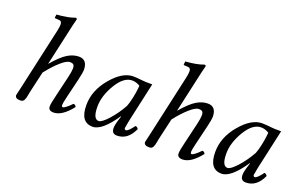

<svg xmlns="http://www.w3.org/2000/svg" viewBox="-86 -1047 2187 1406"><g transform="rotate(20 1007.5 -344.0)"><path d="M175.8 -71.8Q174.3 -64.5 171.6 -49.3Q168.9 -34.2 166.7 -26.1Q164.6 -18.1 160.2 -8.3Q155.8 1.5 148.4 5.6Q141.1 9.8 129.9 9.8Q88.9 9.8 88.9 -17.1Q88.9 -19 101.6 -71.8L210.9 -563Q217.8 -593.8 217.8 -612.8Q217.8 -640.6 196.8 -641.1L166 -643.1Q161.1 -643.1 161.1 -647.9L164.1 -671.9Q251 -677.7 304.2 -698.2Q316.4 -698.2 315.9 -688Q304.7 -647.9 291 -583L230.5 -311.5Q294.4 -386.2 338.6 -412.6Q382.8 -439 425.8 -439Q491.7 -439 492.2 -358.9Q492.2 -339.8 479 -283.2L440.9 -124Q429.7 -76.2 430.2 -66.9Q430.2 -49.8 439.9 -49.8Q447.8 -49.8 466.8 -64.5Q485.8 -79.1 504.9 -100.1Q522 -100.1 527.8 -83Q454.6 9.8 389.2 9.8Q348.1 9.8 348.1 -22.9Q348.1 -46.9 365.2 -115.2L402.8 -274.9Q412.6 -316.9 413.1 -341.8Q413.1 -363.8 404.5 -371.3Q396 -378.9 377.9 -378.9Q352.1 -378.9 307.6 -339.8Q263.2 -300.8 213.9 -237.8Z M928.7 -433.1Q936.5 -431.2 998.5 -431.2L929.7 -120.1Q919.9 -72.3 919.4 -64Q919.4 -49.8 931.6 -49.8Q948.7 -49.8 987.8 -103Q1001 -103 1010.7 -86.9Q966.8 10.3 882.3 9.8Q841.3 9.8 841.8 -35.2Q841.8 -57.1 851.6 -89.8L864.7 -131.8L862.8 -133.8Q765.6 10.3 693.4 9.8Q596.2 9.8 596.7 -125Q596.7 -238.8 681.2 -338.9Q765.6 -439 848.6 -439Q874.5 -439 928.7 -433.1ZM878.4 -219.2Q889.6 -247.1 898.7 -289.6Q907.7 -332 910.6 -360.4L913.6 -389.2Q883.8 -408.2 851.6 -408.2Q786.6 -408.2 731.7 -317.1Q676.8 -226.1 676.8 -141.1Q676.8 -44.9 720.7 -44.9Q744.6 -44.9 793 -98.6Q841.3 -152.3 878.4 -219.2Z M1180.2 -71.8Q1178.7 -64.5 1176 -49.3Q1173.3 -34.2 1171.1 -26.1Q1168.9 -18.1 1164.6 -8.3Q1160.2 1.5 1152.8 5.6Q1145.5 9.8 1134.3 9.8Q1093.3 9.8 1093.3 -17.1Q1093.3 -19 1106 -71.8L1215.3 -563Q1222.2 -593.8 1222.2 -612.8Q1222.2 -640.6 1201.2 -641.1L1170.4 -643.1Q1165.5 -643.1 1165.5 -647.9L1168.5 -671.9Q1255.4 -677.7 1308.6 -698.2Q1320.8 -698.2 1320.3 -688Q1309.1 -647.9 1295.4 -583L1234.9 -311.5Q1298.8 -386.2 1343 -412.6Q1387.2 -439 1430.2 -439Q1496.1 -439 1496.6 -358.9Q1496.6 -339.8 1483.4 -283.2L1445.3 -124Q1434.1 -76.2 1434.6 -66.9Q1434.6 -49.8 1444.3 -49.8Q1452.1 -49.8 1471.2 -64.5Q1490.2 -79.1 1509.3 -100.1Q1526.4 -100.1 1532.2 -83Q1459 9.8 1393.6 9.8Q1352.5 9.8 1352.5 -22.9Q1352.5 -46.9 1369.6 -115.2L1407.2 -274.9Q1417 -316.9 1417.5 -341.8Q1417.5 -363.8 1408.9 -371.3Q1400.4 -378.9 1382.3 -378.9Q1356.4 -378.9 1312 -339.8Q1267.6 -300.8 1218.3 -237.8Z M1933.1 -433.1Q1940.9 -431.2 2002.9 -431.2L1934.1 -120.1Q1924.3 -72.3 1923.8 -64Q1923.8 -49.8 1936 -49.8Q1953.1 -49.8 1992.2 -103Q2005.4 -103 2015.1 -86.9Q1971.2 10.3 1886.7 9.8Q1845.7 9.8 1846.2 -35.2Q1846.2 -57.1 1856 -89.8L1869.1 -131.8L1867.2 -133.8Q1770 10.3 1697.8 9.8Q1600.6 9.8 1601.1 -125Q1601.1 -238.8 1685.5 -338.9Q1770 -439 1853 -439Q1878.9 -439 1933.1 -433.1ZM1882.8 -219.2Q1894 -247.1 1903.1 -289.6Q1912.1 -332 1915 -360.4L1918 -389.2Q1888.2 -408.2 1856 -408.2Q1791 -408.2 1736.1 -317.1Q1681.2 -226.1 1681.2 -141.1Q1681.2 -44.9 1725.1 -44.9Q1749 -44.9 1797.4 -98.6Q1845.7 -152.3 1882.8 -219.2Z"/></g></svg>

Font: Linux Libertine
Style: Italic
Weight: 400
Italic angle: -12°
Designer: Philipp H. Poll
Foundry: Philipp H. Poll
Version: Version 5.1.6 ; ttfautohint (v0.9)